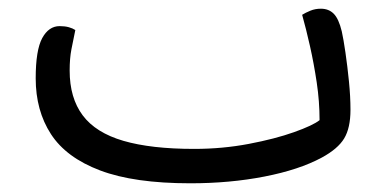

<svg xmlns="http://www.w3.org/2000/svg" viewBox="-20 -405 887 441"><path d="M417 16Q288 16 210 -13.5Q132 -43 97 -97Q62 -151 62 -225Q62 -290 77 -317.5Q92 -345 117 -345Q129 -345 138 -342.5Q147 -340 153 -336Q148 -312 144 -291.5Q140 -271 140 -243Q140 -180 170 -140Q200 -100 263.5 -81.5Q327 -63 426 -63Q491 -63 551.5 -74.5Q612 -86 655.5 -101.5Q699 -117 714 -129Q714 -172 707.5 -215.5Q701 -259 692 -299Q683 -339 674 -371Q682 -376 693 -380.5Q704 -385 717 -385Q735 -385 746.5 -373.5Q758 -362 765 -333Q769 -315 773.5 -284Q778 -253 781.5 -218Q785 -183 785 -153Q785 -111 770.5 -87Q756 -63 719 -43Q667 -15 587.5 0.5Q508 16 417 16Z"/></svg>

Font: Baloo Bhaijaan 2
Style: Regular
Weight: 400
Designer: Sanskriti Dholi, Noopur Datye and Ek Type
Foundry: Ek Type
Version: Version 1.701